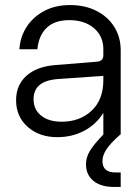

<svg xmlns="http://www.w3.org/2000/svg" viewBox="-20 -531 550 758"><path d="M455 0Q417 33.5 400.8 57.8Q384.5 82 384.5 105Q384.5 150 437 150H456.5V207H429Q378 207 348.8 183Q319.5 159 319.5 117.5Q319.5 91 334.2 65.8Q349 40.5 388 0V-85.5Q359.5 -39.5 312 -14.5Q264.5 10.5 206.5 10.5Q135 10.5 89.2 -30.2Q43.5 -71 43.5 -135Q43.5 -195 84 -231.5Q124.5 -268 197 -274L363 -287.5Q388 -289.5 388 -313V-337Q388 -388 351 -419.8Q314 -451.5 253 -451.5Q196.5 -451.5 164.8 -421.8Q133 -392 127.5 -336.5H56.5Q60 -387 86 -426.2Q112 -465.5 155.5 -488.2Q199 -511 256.5 -511Q315.5 -511 360.5 -488.2Q405.5 -465.5 431 -425.2Q456.5 -385 456.5 -332.5V0ZM112.5 -139.5Q112.5 -98.5 142.5 -74.5Q172.5 -50.5 223.5 -50.5Q295 -50.5 341.5 -93.8Q388 -137 388 -215V-231.5L209 -219Q112.5 -212 112.5 -139.5Z"/></svg>

Font: Overused Grotesk Book
Style: Regular
Weight: 375
Version: Version 0.004